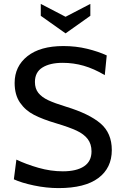

<svg xmlns="http://www.w3.org/2000/svg" viewBox="-20 -950 624 984"><path d="M51 -31 64 -132Q114 -108 177 -90Q240 -72 302 -72Q372 -72 410.5 -97.5Q449 -123 449 -174Q449 -212 429.5 -237.5Q410 -263 372.5 -280.5Q335 -298 268 -318Q200 -338 155 -361Q110 -384 82.5 -424Q55 -464 55 -525Q55 -610 120.5 -662Q186 -714 305 -714Q369 -714 426.5 -700Q484 -686 527 -666L517 -565Q461 -598 409 -613Q357 -628 301 -628Q236 -628 197.5 -604Q159 -580 159 -530Q159 -496 176.5 -474Q194 -452 227 -436.5Q260 -421 319 -403Q437 -367 495 -317.5Q553 -268 553 -181Q553 -89 484 -37.5Q415 14 280 14Q218 14 154 0.5Q90 -13 51 -31ZM316 -864 443 -930V-869L316 -779L189 -869V-930Z"/></svg>

Font: Cabin
Style: Regular
Weight: 400
Designer: Pablo Impallari
Foundry: Pablo Impallari. http://www.impallari.com Igino Marini. http://www.ikern.com
Version: Version 2.200